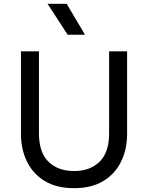

<svg xmlns="http://www.w3.org/2000/svg" viewBox="-20 -968 774 1003"><path d="M367 15Q274.5 15 213 -22.8Q151.5 -60.5 120.5 -124.8Q89.5 -189 89.5 -268V-700H183.5V-271.5Q183.5 -172 233.2 -123.2Q283 -74.5 367 -74.5Q450.5 -74.5 500.2 -123.2Q550 -172 550 -271.5V-700H644V-268Q644 -189 613 -124.8Q582 -60.5 520.5 -22.8Q459 15 367 15ZM333.5 -786.5 228.5 -948H328.5L424 -786.5Z"/></svg>

Font: Geologica Light
Style: Regular
Weight: 300
Designer: Sindre Bremnes, Frode Helland
Foundry: Monokrom Skriftforlag AS
Version: Version 1.010; ttfautohint (v1.8.4.7-5d5b);gftools[0.9.28]